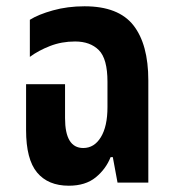

<svg xmlns="http://www.w3.org/2000/svg" viewBox="-20 -581 551 611"><path d="M199 10Q133 10 98 -32Q63 -74 63 -167V-313H187V-205Q187 -110 245 -110Q280 -110 301 -144.5Q322 -179 322 -240V-321Q322 -394 294.5 -421.5Q267 -449 219 -449Q176 -449 139 -434.5Q102 -420 75 -400V-518Q102 -535 148.5 -548Q195 -561 249 -561Q357 -561 404.5 -500.5Q452 -440 452 -325V0H354L339 -81H332Q317 -43 284.5 -16.5Q252 10 199 10Z"/></svg>

Font: Noto Sans Thai ExtCond
Style: Bold
Weight: 700
Width: 2
Designer: Monotype Design Team
Foundry: Monotype Imaging Inc.
Version: Version 2.002; ttfautohint (v1.8.4.7-5d5b)